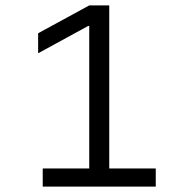

<svg xmlns="http://www.w3.org/2000/svg" viewBox="-20 -690 717 710"><path d="M138 0H556V-67H384V-670H310L121 -567V-493L306 -594H310V-67H138Z"/></svg>

Font: LT Wave Text Light
Style: Regular
Weight: 300
Designer: Daniel Lyons
Version: Version 2.5 (Glyphs App)